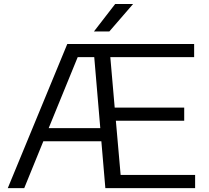

<svg xmlns="http://www.w3.org/2000/svg" viewBox="-20 -966 1073 986"><path d="M20 0 325.5 -740H977V-672.5H546.5L569 -413.5H926V-346H575L599.5 -67.5H982V0H521L500.5 -240.5H202.5L104.5 0ZM379 -672.5 230 -308H495L464 -672.5ZM462.5 -804.5 571.5 -945.5H663.5L541.5 -804.5Z"/></svg>

Font: Encode Sans Expanded
Style: Regular
Weight: 400
Width: 7
Designer: Multiple Designers
Foundry: Impallari Type
Version: Version 3.000; ttfautohint (v1.8.3) -l 8 -r 50 -G 200 -x 14 